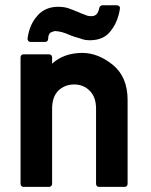

<svg xmlns="http://www.w3.org/2000/svg" viewBox="-20 -714 577 734"><path d="M69.8 0.5Q64.9 0.5 61.8 -2.9Q58.6 -6.3 58.6 -11.2V-494.6Q58.6 -500 61.8 -503.2Q64.9 -506.3 69.8 -506.3H167.5Q172.4 -506.3 175.8 -503.2Q179.2 -500 179.2 -494.6V-470.7Q224.6 -511.7 294.9 -511.7Q354.5 -511.7 411.1 -466.3Q467.8 -419.9 467.8 -332.5V-11.2Q467.8 -6.3 464.6 -2.9Q461.4 0.5 456.1 0.5H358.9Q353.5 0.5 350.3 -2.9Q347.2 -6.3 347.2 -11.2V-298.8Q347.2 -342.8 322.8 -367.2Q298.8 -391.1 263.7 -391.1Q227.5 -391.1 202.6 -367.2Q179.2 -342.8 179.2 -298.8V-11.2Q179.2 -6.3 175.8 -2.9Q172.4 0.5 167.5 0.5ZM97.2 -553.7Q91.3 -553.7 87.9 -557.9Q84.5 -562 85.4 -567.4Q92.8 -621.6 124 -654.8H123.5Q153.8 -688 201.7 -688Q223.1 -688 239.7 -683.1H239.3Q258.3 -676.8 273.4 -669.9V-670.4Q282.7 -666 290.5 -662.8Q298.3 -659.7 305.7 -657.2Q315.4 -652.3 327.6 -652.3Q338.9 -651.4 347.7 -658.2Q355.5 -664.6 359.9 -684.6Q360.8 -688.5 364.3 -691.2Q367.7 -693.8 371.6 -693.8H426.8Q432.1 -693.8 435.8 -690.2Q439.5 -686.5 438.5 -681.2Q431.6 -633.3 405.8 -599.1Q391.6 -579.1 371.8 -569.8Q352.1 -560.5 325.2 -560.1Q315.4 -560.1 305.7 -561.5Q295.9 -563 287.1 -566.9Q274.9 -570.3 266.1 -573Q257.3 -575.7 250 -578.6Q216.8 -594.2 191.4 -595.2Q188.5 -595.2 183.3 -593.5Q178.2 -591.8 172.9 -589.4Q164.1 -581.5 164.1 -565.4Q164.1 -560.5 160.9 -557.1Q157.7 -553.7 152.3 -553.7Z"/></svg>

Font: Alte DIN 1451 Mittelschrift
Style: Bold
Weight: 700
Designer: Peter Wiegel
Foundry: Peter Wiegel
Version: Version 1.003